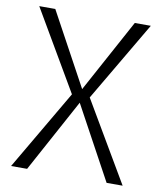

<svg xmlns="http://www.w3.org/2000/svg" viewBox="-82 -794 725 861"><g transform="rotate(10 280.5 -364.0)"><path d="M100 0H27L240 -364L27 -728H100L281 -395L462 -728H535L321 -364L535 0H462L281 -333Z"/></g></svg>

Font: Murecho Light
Style: Regular
Weight: 300
Designer: Neil Summerour
Foundry: Positype
Version: Version 1.010; ttfautohint (v1.8.3)